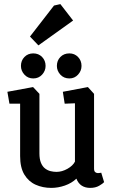

<svg xmlns="http://www.w3.org/2000/svg" viewBox="-20 -911 556 935"><path d="M230 4Q188 4 153.5 -11.5Q119 -27 98.5 -61Q78 -95 78 -151V-406H26L16 -464L141 -487L172 -454V-164Q172 -136 179.5 -118Q187 -100 199.5 -90.5Q212 -81 226.5 -77.5Q241 -74 255 -74Q282 -74 308.5 -89Q335 -104 345 -124V-408L295 -406L286 -464L408 -487L438 -454V-90Q438 -77 444 -72.5Q450 -68 457 -68Q463 -68 467.5 -69Q472 -70 473 -70L487 -24Q481 -17 463 -6.5Q445 4 419 4Q395 4 378 -7Q361 -18 352 -41Q329 -19 296 -7.5Q263 4 230 4ZM318 -529Q291 -529 274 -547.5Q257 -566 257 -590Q257 -616 274 -633.5Q291 -651 318 -651Q343 -651 360 -633.5Q377 -616 377 -590Q377 -566 360 -547.5Q343 -529 318 -529ZM142 -529Q116 -529 99 -547.5Q82 -566 82 -590Q82 -616 99 -633.5Q116 -651 142 -651Q168 -651 185 -633.5Q202 -616 202 -590Q202 -566 185 -547.5Q168 -529 142 -529ZM167 -690 126 -733 243 -884 274 -891 336 -811Z"/></svg>

Font: Kreon
Style: Regular
Weight: 400
Designer: Julia Petretta
Foundry: Julia Petretta and Eli Heuer
Version: Version 2.002